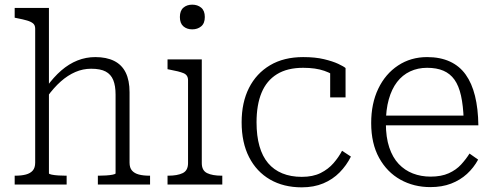

<svg xmlns="http://www.w3.org/2000/svg" viewBox="-20 -792 2121 824"><path d="M190 -758V-48Q190 -45 202 -42.5Q214 -40 231 -39Q248 -38 262 -38H266V0H43V-38H46Q72 -38 91 -43Q110 -48 120.5 -60Q131 -72 131 -94V-669Q131 -684 122 -691.5Q113 -699 96 -704Q79 -709 53 -714L43 -716V-758ZM624 0H400V-38H404Q418 -38 435 -39Q452 -40 464 -42.5Q476 -45 476 -48V-386Q476 -424 466 -448.5Q456 -473 433.5 -485Q411 -497 371 -497Q336 -497 303.5 -483Q271 -469 241 -442.5Q211 -416 182 -376L179 -418Q210 -461 243 -489.5Q276 -518 312.5 -532.5Q349 -547 389 -547Q437 -547 470 -530.5Q503 -514 519.5 -480.5Q536 -447 536 -396V-94Q536 -72 546.5 -60Q557 -48 576 -43Q595 -38 621 -38H624Z M805 -666Q782 -666 767 -679Q752 -692 752 -719Q752 -746 767 -759Q782 -772 805 -772Q828 -772 843.5 -759Q859 -746 859 -719Q859 -692 843.5 -679Q828 -666 805 -666ZM846 -537V-92Q846 -60 869 -49Q892 -38 931 -38H934V0H699V-38H702Q741 -38 764 -49Q787 -60 787 -92V-448Q787 -470 767.5 -478Q748 -486 709 -493L699 -495V-537Z M1275 -33Q1323 -33 1356 -49.5Q1389 -66 1411.5 -92Q1434 -118 1448 -145L1486 -120Q1467 -82 1437.5 -52Q1408 -22 1367.5 -5Q1327 12 1275 12Q1197 12 1139 -21.5Q1081 -55 1049 -117.5Q1017 -180 1017 -267Q1017 -352 1048.5 -414.5Q1080 -477 1139 -512Q1198 -547 1281 -547Q1333 -547 1370.5 -538Q1408 -529 1431.5 -518Q1455 -507 1463 -500V-374H1397V-489Q1407 -487 1414.5 -483.5Q1422 -480 1426 -475Q1430 -470 1431 -465.5Q1432 -461 1429 -456Q1409 -475 1372 -488Q1335 -501 1281 -501Q1213 -501 1168.5 -473.5Q1124 -446 1102.5 -394Q1081 -342 1081 -267Q1081 -209 1093.5 -165Q1106 -121 1130.5 -92Q1155 -63 1191.5 -48Q1228 -33 1275 -33Z M1636 -263Q1636 -203 1650.5 -159.5Q1665 -116 1691 -88.5Q1717 -61 1752 -47.5Q1787 -34 1828 -34Q1874 -34 1906 -48.5Q1938 -63 1959 -86Q1980 -109 1995 -133L2032 -107Q2013 -72 1984 -45.5Q1955 -19 1916 -4Q1877 11 1827 11Q1756 11 1698.5 -21Q1641 -53 1607 -114.5Q1573 -176 1573 -264Q1573 -348 1603.5 -411.5Q1634 -475 1688.5 -511Q1743 -547 1813 -547Q1869 -547 1910.5 -528Q1952 -509 1978.5 -472Q2005 -435 2018.5 -380.5Q2032 -326 2033 -254H1617V-296H1989L1970 -279Q1968 -339 1958.5 -381.5Q1949 -424 1930.5 -450Q1912 -476 1883 -488.5Q1854 -501 1813 -501Q1773 -501 1740 -485.5Q1707 -470 1684 -440Q1661 -410 1648.5 -365.5Q1636 -321 1636 -263Z"/></svg>

Font: Roboto Serif 20pt ExtraLight
Style: Regular
Weight: 250
Version: Version 1.008